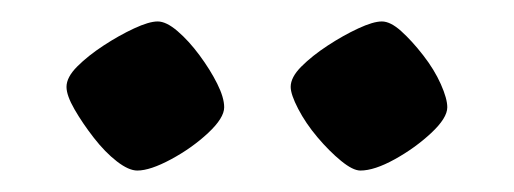

<svg xmlns="http://www.w3.org/2000/svg" viewBox="-20 -733 479 179"><path d="M316 -574Q309 -574 298 -583Q287 -592 276 -605Q265 -618 258 -631.5Q251 -645 251 -652Q251 -661 261 -671Q271 -681 285.5 -690.5Q300 -700 314 -706.5Q328 -713 336 -713Q344 -713 354 -704Q364 -695 374.5 -681.5Q385 -668 391 -654.5Q397 -641 397 -633Q397 -623 382 -609Q367 -595 348 -584.5Q329 -574 316 -574ZM108 -574Q100 -574 89 -582.5Q78 -591 67.5 -604.5Q57 -618 49.5 -631Q42 -644 42 -652Q42 -661 52 -671Q62 -681 76.5 -690.5Q91 -700 105 -706.5Q119 -713 127 -713Q135 -713 145.5 -704Q156 -695 166 -681.5Q176 -668 182.5 -655Q189 -642 189 -633Q189 -623 174 -609Q159 -595 139.5 -584.5Q120 -574 108 -574Z"/></svg>

Font: Texturina 12pt SemiBold
Style: Regular
Weight: 600
Designer: Guillermo Torres Carreño
Foundry: Omnibus-Type
Version: Version 1.002